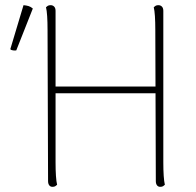

<svg xmlns="http://www.w3.org/2000/svg" viewBox="-20 -715 759 743"><path d="M195 -87Q195 -57 196.5 -34.5Q198 -12 201 0Q198 3 194 5.5Q190 8 183 8Q175 8 170.5 2Q166 -4 166 -14L164 -600Q164 -630 162.5 -652.5Q161 -675 158 -687Q161 -690 165 -692.5Q169 -695 176 -695Q184 -695 189.5 -689.5Q195 -684 195 -673ZM612 -87Q612 -57 613.5 -34.5Q615 -12 618 0Q615 3 611 5.5Q607 8 600 8Q592 8 587.5 2Q583 -4 583 -14L581 -600Q581 -630 579.5 -652.5Q578 -675 575 -687Q578 -690 582 -692.5Q586 -695 593 -695Q601 -695 606.5 -689.5Q612 -684 612 -673ZM187 -380H598V-354H187ZM43 -520Q39 -519 30.5 -520Q22 -521 20 -525L71 -695Q82 -694 90.5 -691.5Q99 -689 107 -682Z"/></svg>

Font: Arima Thin Thin
Style: Regular
Weight: 250
Version: Version 1.100